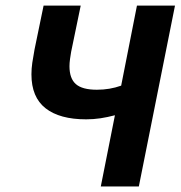

<svg xmlns="http://www.w3.org/2000/svg" viewBox="-20 -672 651 692"><path d="M343.3 0 394.2 -256.6Q367.6 -249.6 342.1 -245.7Q316.6 -241.9 290.5 -241.9Q195.2 -241.9 144.3 -281.7Q93.3 -321.6 93.3 -404Q93.3 -424.3 96.4 -445.9Q99.6 -467.5 104.4 -493.4L137.1 -651.8H270.9L236.4 -485.2Q234.4 -474.8 232.4 -459.6Q230.4 -444.5 230.4 -433.1Q230.4 -389.2 253.4 -368.9Q276.4 -348.6 329.1 -348.6Q352.7 -348.6 374.5 -352.3Q396.3 -356 416.7 -363.3L473.6 -651.8H610.7L480.4 0Z"/></svg>

Font: Source Sans 3 VF
Style: Italic
Weight: 200
Italic angle: -11°
Designer: Paul D. Hunt
Foundry: Adobe Systems Incorporated
Version: Version 3.042;hotconv 1.0.118;makeotfexe 2.5.65603